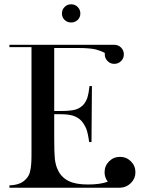

<svg xmlns="http://www.w3.org/2000/svg" viewBox="-20 -876 663 896"><path d="M469 -629Q453 -638 428 -645Q399 -652 345 -652H233V-358H262Q307 -358 330 -364Q352 -370 367 -385Q379 -397 387 -418Q394 -440 398 -475L409 -474L407 -213H396Q391 -252 383 -274Q374 -296 359 -313Q343 -329 321 -336Q299 -343 261 -343H233V-231Q233 -164 236 -134Q238 -118 241.5 -105.5Q245 -93 250 -83Q266 -48 301 -31Q333 -15 391 -15Q447 -15 483 -28Q468 -48 468 -72Q468 -102 489 -123Q510 -144 540 -144Q570 -144 591 -123Q612 -102 612 -72Q612 -43 591 -22Q570 -1 541 0H540H24V-11Q51 -12 69 -19Q85 -24 100 -39Q117 -56 121 -79Q127 -103 127 -153V-656H24V-667H513Q532 -667 545 -654Q558 -641 558 -622Q558 -604 545 -591Q532 -578 513 -578Q495 -578 482 -591Q469 -604 469 -622ZM312 -856Q330 -856 342.5 -843.5Q355 -831 355 -813Q355 -795 342.5 -783Q330 -771 312 -771Q294 -771 281.5 -783Q269 -795 269 -813Q269 -831 281.5 -843.5Q294 -856 312 -856Z"/></svg>

Font: Wachinanga
Style: Regular
Weight: 400
Designer: deFharo
Foundry: deFharo
Version: Wachinanga: Version 2.001 2013